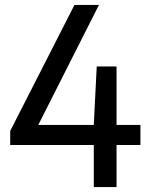

<svg xmlns="http://www.w3.org/2000/svg" viewBox="-20 -760 608 780"><path d="M21.5 -171V-228L282.5 -740H382L135.5 -252.5H361L373 -490H453.5V-252.5H550.5V-171H453.5V0H361V-171Z"/></svg>

Font: Encode Sans SemiCondensed SemiCondensed Medium
Style: Regular
Weight: 500
Width: 4
Designer: Multiple Designers
Foundry: Impallari Type
Version: Version 3.000; ttfautohint (v1.8.3) -l 8 -r 50 -G 200 -x 14 